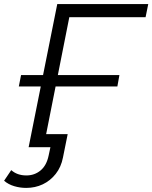

<svg xmlns="http://www.w3.org/2000/svg" viewBox="-50 -720 745 939"><path d="M90 0 230 -700H675L662 -636H289L163 0ZM78 199Q48 199 19.5 190.5Q-9 182 -30 164L5 112Q34 138 79 138Q119 138 148.5 113.5Q178 89 188 40L200 -16L219 0H90L103 -64H281L258 50Q249 97 222.5 130.5Q196 164 159 181.5Q122 199 78 199ZM42 -297 53 -353H534L524 -297Z"/></svg>

Font: MOST Montserrat
Style: Italic
Weight: 400
Italic angle: -11.3°
Designer: Julieta Ulanovsky
Foundry: Julieta Ulanovsky
Version: Version 8.000;March 11, 2024;FontCreator 15.0.0.2926 64-bit